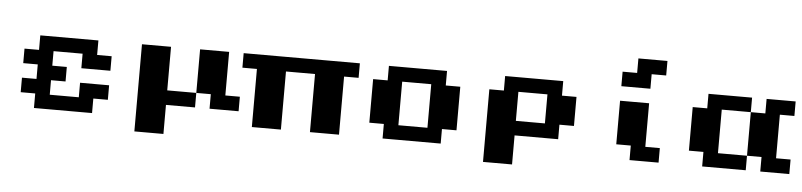

<svg xmlns="http://www.w3.org/2000/svg" viewBox="-43 -833 4774 1143"><g transform="rotate(5 2344.0 -261.0)"><path d="M434 -173.6H607.6V-86.8H520.8V0H173.6V-86.8H86.8V-173.6H173.6V-260.4H86.8V-347.2H173.6V-434H520.8V-347.2H607.6V-260.4H434V-347.2H260.4V-260.4H347.2V-173.6H260.4V-86.8H434Z M781.2 86.8V-434H954.9V-173.6H1128.5V-86.8H954.9V86.8ZM1302.1 -173.6H1388.9V-86.8H1215.3V-173.6H1128.5V-434H1302.1Z M1475.7 0V-347.2H1388.9V-434H2083.3V-347.2H1996.5V0H1822.9V-347.2H1649.3V0Z M2256.9 0V-86.8H2170.1V-347.2H2256.9V-434H2604.2V-347.2H2691V-86.8H2604.2V0ZM2343.8 -86.8H2517.4V-347.2H2343.8Z M3038.2 -173.6H3211.8V-347.2H3038.2ZM3038.2 -86.8V86.8H2864.6V-347.2H2951.4V-434H3298.6V-347.2H3385.4V-173.6H3298.6V-86.8Z M3906.2 0H3732.6V-86.8H3645.8V-347.2H3819.4V-86.8H3906.2ZM3819.4 -520.8V-434H3645.8V-520.8H3732.6V-607.6H3906.2V-520.8Z M4427.1 -86.8V-347.2H4253.5V-86.8ZM4427.1 -347.2H4513.9V-434H4687.5V-347.2H4600.7V-86.8H4687.5V0H4513.9V-86.8H4427.1V0H4166.7V-86.8H4079.9V-347.2H4166.7V-434H4427.1Z"/></g></svg>

Font: 8-bit Operator+ 8
Style: Bold
Weight: 700
Designer: GrandChaos9000
Version: Version 1.3.0 - August 1, 2014